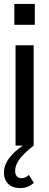

<svg xmlns="http://www.w3.org/2000/svg" viewBox="-22 -740 248 976"><path d="M57 0V-510H149V0ZM51 -614V-720H155V-614ZM80 216Q42 216 20 194.5Q-2 173 -2 138Q-2 94 33 53.5Q68 13 122 -17L149 0Q105 34 80 65.5Q55 97 55 130Q55 148 64.5 157Q74 166 87 166Q106 166 125 149L150 190Q136 202 119 209Q102 216 80 216Z"/></svg>

Font: Instrument Sans Condensed Medium
Style: Regular
Weight: 500
Width: 3
Designer: Rodrigo Fuenzalida
Foundry: fragTYPE
Version: Version 1.000;gftools[0.9.28]